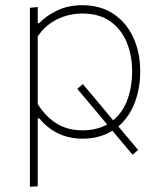

<svg xmlns="http://www.w3.org/2000/svg" viewBox="-20 -524 621 738"><path d="M95 194V-494L125 -497V-435H131Q153 -460 196.5 -482Q240 -504 296 -504Q365.5 -504 415.5 -471Q465.5 -438 492.2 -380.2Q519 -322.5 519 -249Q519 -185 497.8 -129.2Q476.5 -73.5 435 -38Q452 -18 471 5Q490 27.5 511 52.5L489.5 70.5Q468.5 45.5 449 22.5Q429.5 -1 412 -21.5Q388.5 -7 360 1Q331.5 9 298 9Q245 9 203.5 -11.2Q162 -31.5 131 -69H125V192ZM298 -23Q326 -23 349.2 -29Q372.5 -35 392 -45.5L369.5 -72.5Q349.5 -96.5 326.2 -124.2Q303 -152 277 -182.5L298.5 -200.5Q324.5 -170 347.5 -142.5Q370.5 -115 391 -90.5L415 -61.5Q453 -93 470.5 -143Q488 -193 488 -249Q488 -310.5 467.2 -361Q446.5 -411.5 404 -441.8Q361.5 -472 296 -472Q246 -472 200.5 -450.2Q155 -428.5 125 -384V-124Q155 -76 197.2 -49.5Q239.5 -23 298 -23Z"/></svg>

Font: Heraclito Thin
Style: Regular
Weight: 100
Designer: Kostas Bartsokas (font) & Cristiano Sobral (main changes)
Foundry: Kostas Bartsokas (font) & Cristiano Sobral (main changes)
Version: Version 1.00;July 8, 2020;FontCreator 13.0.0.2655 64-bit